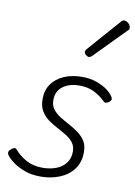

<svg xmlns="http://www.w3.org/2000/svg" viewBox="-94 -900 691 980"><g transform="rotate(10 251.5 -410.5)"><path d="M186 19Q140 19 104 6Q68 -7 43 -25.5Q18 -44 6 -61Q1 -69 2.5 -76.5Q4 -84 14 -92Q23 -100 31 -101Q39 -102 45 -93Q67 -67 103 -47Q139 -27 188 -27Q227 -27 258.5 -39Q290 -51 308.5 -75.5Q327 -100 327 -134Q327 -162 313 -180.5Q299 -199 276.5 -213Q254 -227 228 -240.5Q202 -254 179.5 -270.5Q157 -287 142.5 -311.5Q128 -336 128 -373Q128 -418 150.5 -450.5Q173 -483 214 -501Q255 -519 308 -519Q350 -519 383.5 -507Q417 -495 439 -478.5Q461 -462 471 -446Q477 -437 475.5 -430.5Q474 -424 464 -416Q456 -411 449 -410Q442 -409 435 -417Q409 -442 377 -457.5Q345 -473 303 -473Q249 -473 216 -448Q183 -423 183 -377Q183 -349 197.5 -330Q212 -311 235 -296.5Q258 -282 283.5 -268.5Q309 -255 331.5 -238.5Q354 -222 368.5 -199.5Q383 -177 383 -142Q383 -89 356 -53Q329 -17 284 1Q239 19 186 19ZM322 -625Q316 -625 307.5 -632Q299 -639 299 -646Q299 -651 300.5 -654.5Q302 -658 306 -663L450 -827Q456 -835 460.5 -837.5Q465 -840 470 -840Q477 -840 485 -835Q493 -830 498 -822.5Q503 -815 503 -808Q503 -803 501.5 -799.5Q500 -796 495 -792L340 -634Q331 -625 322 -625Z"/></g></svg>

Font: Playwrite CO ExtraLight
Style: Regular
Weight: 250
Version: Version 1.002